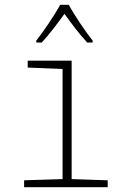

<svg xmlns="http://www.w3.org/2000/svg" viewBox="-20 -784 540 804"><path d="M132 -614V-606H155C186 -639 223 -689 250 -726C278 -687 313 -640 345 -606H368V-614C342 -646 292 -719 268 -764H232C209 -721 162 -652 132 -614ZM81 0H431V-29L280 -34V-530H96V-501L242 -495V-34L81 -29Z"/></svg>

Font: Noto Sans Mono ExtraCondensed ExtraLight
Style: Regular
Weight: 200
Width: 2
Designer: Monotype Design Team
Foundry: Monotype Imaging Inc.
Version: Version 2.014